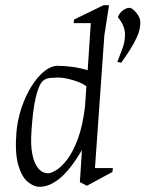

<svg xmlns="http://www.w3.org/2000/svg" viewBox="-20 -713 559 738"><path d="M133 5Q109 5 86 -14.5Q63 -34 50 -79.5Q37 -125 43 -203Q47 -252 62.5 -298Q78 -344 100.5 -380.5Q123 -417 149.5 -438.5Q176 -460 202 -460Q227 -460 257.5 -456Q288 -452 317 -443L329 -624H263L265 -638L378 -693H399L381 -576L345 -67H414L412 -52L314 1L287 -13L295 -136Q273 -99 252 -72Q231 -45 210.5 -28Q190 -11 170.5 -3Q151 5 133 5ZM166 -47Q176 -47 196 -59Q216 -71 238 -99.5Q260 -128 279 -178.5Q298 -229 307 -306L312 -381Q300 -391 280 -398.5Q260 -406 239.5 -410.5Q219 -415 204 -415Q194 -415 173.5 -413.5Q153 -412 141 -398Q127 -381 116.5 -334.5Q106 -288 101 -210Q97 -158 104 -121.5Q111 -85 127 -66Q143 -47 166 -47ZM446 -472 431 -475Q443 -506 451 -527.5Q459 -549 460 -571Q462 -590 455.5 -609Q449 -628 433 -647Q437 -658 444.5 -666Q452 -674 461 -678.5Q470 -683 478 -683Q484 -683 494 -674.5Q504 -666 512.5 -651.5Q521 -637 519 -619Q518 -598 508 -574.5Q498 -551 482 -525.5Q466 -500 446 -472Z"/></svg>

Font: Ancizar Serif Light
Style: Italic
Weight: 300
Italic angle: -4°
Designer: Cesar Puertas, Viviana Monsalve, Julian Moncada, Julian Prieto, Jose Castro, Felipe Aragon, Mariel Hernandez, Sara Alarc
Version: Version 8.100